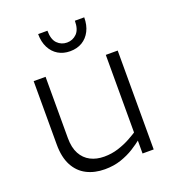

<svg xmlns="http://www.w3.org/2000/svg" viewBox="-137 -851 877 967"><g transform="rotate(-20 302.0 -367.5)"><path d="M524.8 0H465.1V-83.2L461 -98.2V-530H524.8ZM279.5 -51Q319.1 -51 355.3 -62.5Q391.5 -74.1 421.4 -90.6Q451.3 -107.1 470.5 -120.3L472.7 -75Q449.7 -56 418.4 -36.4Q387 -16.7 347.9 -3.4Q308.7 10 260.5 10Q205.9 10 163.8 -11.6Q121.7 -33.1 98 -77.7Q74.4 -122.4 74.4 -190V-530H138.2V-201.2Q138.2 -150.3 156.3 -117Q174.4 -83.6 206.3 -67.3Q238.1 -51 279.5 -51ZM299.6 -608.5Q263.2 -608.5 235.7 -625Q208.2 -641.4 192.4 -672.2Q176.6 -703.1 176.6 -744.9H226.4Q226.4 -698.1 247.7 -676.5Q269 -655 299.6 -655Q330.2 -655 351.9 -676.5Q373.5 -698.1 373.5 -744.9H423.6Q423.6 -703.1 407.8 -672.2Q392 -641.4 364.5 -625Q337 -608.5 299.6 -608.5Z"/></g></svg>

Font: Roundo Variable
Style: Regular
Weight: 200
Designer: Shiva Nallaperumal
Foundry: Indian Type Foundry
Version: Version 2.000